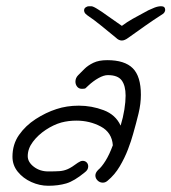

<svg xmlns="http://www.w3.org/2000/svg" viewBox="-20 -618 550 616"><path d="M135 -22Q107 -22 80.5 -34Q54 -46 37 -67Q20 -88 20 -115Q20 -155 41 -185Q62 -215 94.5 -236Q127 -257 161 -268Q194 -279 233 -279Q274 -279 312.5 -264.5Q351 -250 367 -215Q375 -241 379 -266.5Q383 -292 383 -311Q383 -343 370.5 -360Q358 -377 326 -377Q313 -377 296 -367.5Q279 -358 263 -343Q257 -337 254.5 -335Q252 -333 243 -333Q233 -333 227.5 -340Q222 -347 222 -356Q222 -368 231 -377Q240 -386 251 -397Q262 -408 279.5 -416.5Q297 -425 324 -425Q380 -425 406 -399Q432 -373 432 -314Q432 -285 424.5 -254Q417 -223 407 -188Q401 -166 390.5 -138.5Q380 -111 364 -84Q348 -57 325 -38Q318 -32 310 -32Q300 -32 293 -39Q286 -46 286 -55Q286 -64 295 -73Q306 -82 318.5 -102Q331 -122 342 -152Q339 -193 303.5 -212Q268 -231 225 -231Q200 -231 177 -225Q152 -218 127 -201.5Q102 -185 85.5 -163Q69 -141 69 -117Q69 -98 88.5 -83Q108 -68 135 -68Q158 -68 171.5 -69Q185 -70 197.5 -75.5Q210 -81 230 -96Q239 -102 245 -102Q253 -102 258 -97Q263 -92 263 -84Q263 -73 252 -65Q218 -37 192.5 -29.5Q167 -22 135 -22ZM497 -598Q510 -598 510 -586Q510 -583 507.5 -578.5Q505 -574 496 -569Q474 -555 445.5 -535Q417 -515 392 -497Q380 -488 371 -488Q361 -488 352 -497Q330 -515 305.5 -535Q281 -555 260 -569Q253 -574 251 -579Q249 -584 250 -586Q250 -591 255 -594.5Q260 -598 265 -598Q267 -598 273 -598Q279 -598 296 -587Q306 -581 326 -566.5Q346 -552 371 -535Q387 -547 405.5 -557.5Q424 -568 438.5 -575.5Q453 -583 456 -585Q464 -589 475.5 -593.5Q487 -598 497 -598Z"/></svg>

Font: Grape Nuts
Style: Regular
Weight: 400
Designer: Robert E. Leuschke
Foundry: Robert E. Leuschke
Version: Version 1.010; ttfautohint (v1.8.3)